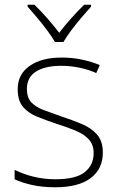

<svg xmlns="http://www.w3.org/2000/svg" viewBox="-20 -784 502 814"><path d="M416 -137Q416 -68 364.5 -29Q313 10 214 10Q159 10 115 0Q71 -10 42 -24V-64Q80 -45 124 -34.5Q168 -24 215 -24Q301 -24 339 -54Q377 -84 377 -135Q377 -170 357.5 -192Q338 -214 303 -229Q268 -244 223 -258Q175 -274 137 -289.5Q99 -305 77 -331.5Q55 -358 55 -406Q55 -469 105.5 -504.5Q156 -540 241 -540Q288 -540 329 -531Q370 -522 403 -508L388 -474Q359 -488 319 -496.5Q279 -505 240 -505Q171 -505 132.5 -480.5Q94 -456 94 -407Q94 -370 113 -350Q132 -330 165 -317.5Q198 -305 241 -290Q287 -275 326.5 -258.5Q366 -242 391 -214Q416 -186 416 -137ZM213 -606Q201 -627 180.5 -654.5Q160 -682 137.5 -709Q115 -736 97 -756V-764H126Q153 -738 181 -706Q209 -674 231 -645Q253 -674 281.5 -706Q310 -738 337 -764H366V-756Q348 -736 325 -709Q302 -682 281.5 -654.5Q261 -627 249 -606Z"/></svg>

Font: Noto Sans Bengali UI ExtraLight
Style: Regular
Weight: 200
Designer: Jelle Bosma - Monotype Design Team
Foundry: Monotype Imaging Inc.
Version: Version 2.003; ttfautohint (v1.8.4.7-5d5b)